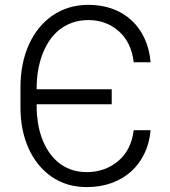

<svg xmlns="http://www.w3.org/2000/svg" viewBox="-20 -757 697 787"><path d="M63.9 -317.1V-398.8Q63.9 -497.2 98.4 -573.9Q115.4 -612.2 140.1 -642.4Q164.8 -672.6 195.7 -693.7Q226.6 -714.8 263.5 -726Q300.4 -737.2 342 -737.2Q396 -737.2 440.9 -720.9Q485.8 -704.5 519 -673.8Q552.2 -643.1 572.4 -599.6Q592.7 -556.1 597.3 -501.8H528.1Q518.5 -583.8 466.6 -629.3Q414.8 -674.7 342.7 -674.7Q305 -674.7 274.7 -663.5Q244.3 -652.3 220.7 -632.8Q197.1 -613.3 180 -586.6Q163 -560 152 -529.3Q141 -498.6 135.7 -465Q130.3 -431.5 130.3 -398.1V-391H437.9V-329.5H130.3V-318.2Q130.3 -286.6 135.3 -254.6Q140.3 -222.7 150.9 -193Q161.6 -163.4 178.1 -137.6Q194.6 -111.9 217.3 -92.7Q240.1 -73.5 269.7 -62.5Q299.4 -51.5 335.9 -51.5Q410.9 -51.8 464.5 -96.9Q518.1 -142 528.1 -223.4H597.3Q592.7 -170.1 571.7 -127Q550.8 -83.8 516.7 -53.4Q482.6 -23.1 436.6 -6.6Q390.6 9.9 335.6 9.9Q253.6 9.9 192.1 -32.3Q161.6 -53.3 137.8 -82.6Q114 -111.9 97.5 -148.1Q81 -184.3 72.4 -226.9Q63.9 -269.5 63.9 -317.1Z"/></svg>

Font: Inter P Light
Style: Regular
Weight: 300
Designer: Rasmus Andersson
Foundry: rsms
Version: Version 3.018;git-588b23468